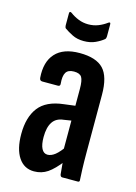

<svg xmlns="http://www.w3.org/2000/svg" viewBox="-103 -701 543 764"><g transform="rotate(15 168.5 -319.0)"><path d="M229 0Q222 0 220 -10Q218 -27 216 -53.5Q214 -80 214 -99L206 -108V-358Q206 -393 198 -406Q190 -419 166 -419Q142 -419 133 -404.5Q124 -390 127 -358Q128 -348 118 -348H54Q43 -348 42 -360Q37 -425 69.5 -460.5Q102 -496 169 -496Q237 -496 267 -464.5Q297 -433 297 -358V-123Q297 -81 298 -54Q299 -27 300 -11Q302 0 294 0ZM114 6Q73 6 50 -28.5Q27 -63 27 -125Q27 -194 58 -234.5Q89 -275 160 -283L215 -290L214 -229L176 -223Q145 -220 130.5 -198Q116 -176 116 -136Q116 -105 124.5 -88.5Q133 -72 149 -72Q164 -72 180 -84.5Q196 -97 219 -130L225 -67Q194 -27 169.5 -10.5Q145 6 114 6ZM171 -546Q144 -546 124 -556Q104 -566 90 -576Q86 -580 86 -588V-637Q86 -643 89 -644Q92 -645 96 -642Q112 -630 131 -622.5Q150 -615 171 -615Q193 -615 212 -622.5Q231 -630 247 -642Q251 -645 253.5 -644Q256 -643 256 -637V-588Q256 -580 252 -576Q239 -565 218.5 -555.5Q198 -546 171 -546Z"/></g></svg>

Font: Sofia Sans Extra Condensed SemiBold
Style: Regular
Weight: 600
Designer: Botio Nikoltchev, Ani Petrova
Foundry: lettersoup
Version: Version 4.101